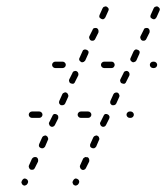

<svg xmlns="http://www.w3.org/2000/svg" viewBox="-20 -571 520 601"><path d="M48 3Q49 7 53 9Q57 11 60 9Q64 8 66 4L67 2Q69 -2 67 -6Q66 -9 62 -11Q58 -13 55 -12Q51 -10 49 -6L48 -4Q46 0 48 3ZM207 0Q207 2 208 3Q208 5 210 7Q211 8 213 9Q217 11 220 9Q224 8 226 4L227 2Q228 0 228 -2Q228 -4 227 -6Q227 -7 225 -9Q224 -10 222 -11Q218 -13 215 -12Q211 -10 209 -6L208 -4Q207 -2 207 0ZM71 -46Q72 -42 76 -40Q80 -39 84 -40Q87 -41 89 -45L99 -65Q100 -69 99 -73Q98 -77 94 -79Q90 -80 86 -79Q82 -77 80 -74L71 -54Q69 -50 71 -46ZM231 -46Q232 -42 236 -40Q238 -39 240 -39Q242 -39 244 -40Q245 -41 247 -42Q248 -43 249 -45L259 -65Q260 -69 259 -73Q258 -77 254 -79Q252 -79 250 -79Q248 -80 246 -79Q244 -78 243 -77Q241 -76 240 -74L231 -54Q229 -50 231 -46ZM102 -113Q104 -109 107 -108Q111 -106 115 -107Q119 -109 121 -112L130 -133Q132 -136 130 -140Q129 -144 125 -146Q122 -148 118 -146Q114 -145 112 -141L103 -121Q101 -117 102 -113ZM262 -117Q262 -115 262 -113Q263 -111 264 -110Q266 -109 267 -108Q271 -106 275 -107Q279 -109 281 -112L290 -133Q291 -134 291 -136Q291 -138 290 -140Q290 -142 288 -144Q287 -145 285 -146Q282 -148 278 -146Q274 -145 272 -141L263 -121Q262 -119 262 -117ZM134 -181Q135 -177 139 -175Q143 -173 147 -175Q150 -176 152 -180L162 -200Q163 -204 162 -208Q161 -211 157 -213Q153 -215 149 -214Q145 -212 144 -208L134 -188Q132 -185 134 -181ZM294 -181Q295 -177 299 -175Q301 -174 303 -174Q305 -174 307 -175Q308 -175 310 -177Q311 -178 312 -180L322 -200Q322 -202 323 -204Q323 -206 322 -208Q321 -209 320 -211Q319 -212 317 -213Q313 -215 309 -214Q305 -212 304 -208L294 -188Q292 -185 294 -181ZM73 -205Q70 -208 70 -212Q70 -216 73 -219Q76 -222 80 -222H103Q107 -222 110 -219Q113 -216 113 -212Q113 -208 110 -205Q107 -202 103 -202H80Q76 -202 73 -205ZM263 -205Q266 -208 266 -212Q266 -216 263 -219Q260 -222 256 -222H233Q229 -222 226 -219Q223 -216 223 -212Q223 -208 226 -205Q229 -202 233 -202H256Q260 -202 263 -205ZM396 -205Q399 -208 399 -212Q399 -216 396 -219Q393 -222 389 -222H386Q382 -222 379 -219Q376 -216 376 -212Q376 -208 379 -205Q382 -202 386 -202H389Q393 -202 396 -205ZM165 -248Q167 -244 170 -242Q174 -241 178 -242Q182 -243 184 -247L193 -267Q195 -271 193 -275Q192 -279 188 -281Q187 -281 185 -282Q183 -282 181 -281Q179 -280 177 -279Q176 -278 175 -276L166 -256Q164 -252 165 -248ZM325 -252Q325 -250 325 -248Q326 -246 327 -245Q329 -243 330 -242Q334 -241 338 -242Q342 -243 344 -247L353 -267Q355 -271 353 -275Q352 -279 348 -281Q345 -282 341 -281Q337 -280 335 -276L326 -256Q325 -254 325 -252ZM197 -315Q198 -311 202 -310Q206 -308 210 -309Q214 -311 215 -315L225 -335Q226 -338 225 -342Q224 -346 220 -348Q216 -350 212 -348Q208 -347 207 -343L197 -323Q195 -319 197 -315ZM357 -315Q358 -311 362 -310Q366 -308 370 -309Q374 -311 375 -315L385 -335Q386 -338 385 -342Q384 -346 380 -348Q376 -350 372 -348Q368 -347 367 -343L357 -323Q355 -319 357 -315ZM183 -361Q186 -364 186 -368Q186 -372 183 -375Q180 -378 176 -378H153Q149 -378 146 -375Q143 -372 143 -368Q143 -364 146 -361Q149 -358 153 -358H176Q180 -358 183 -361ZM336 -361Q339 -364 339 -368Q339 -372 336 -375Q334 -378 329 -378H306Q302 -378 299 -375Q296 -372 296 -368Q296 -364 299 -361Q302 -358 306 -358H329Q334 -358 336 -361ZM469 -361Q472 -364 472 -368Q472 -372 469 -375Q466 -378 462 -378H459Q455 -378 452 -375Q449 -372 449 -368Q449 -364 452 -361Q455 -358 459 -358H462Q466 -358 469 -361ZM228 -383Q230 -379 234 -377Q235 -376 237 -376Q239 -376 241 -377Q243 -377 244 -379Q246 -380 247 -382L256 -402Q258 -406 257 -410Q255 -414 251 -415Q250 -416 248 -416Q246 -416 244 -416Q242 -415 240 -414Q239 -412 238 -410L229 -390Q227 -387 228 -383ZM388 -383Q390 -379 394 -377Q397 -375 401 -377Q405 -378 407 -382L416 -402Q418 -406 417 -410Q415 -414 411 -415Q408 -417 404 -416Q400 -414 398 -410L389 -390Q387 -387 388 -383ZM260 -450Q261 -446 265 -444Q269 -443 273 -444Q277 -446 278 -449L288 -469Q289 -473 288 -477Q287 -481 283 -483Q279 -484 275 -483Q271 -482 270 -478L260 -458Q258 -454 260 -450ZM420 -450Q421 -446 425 -444Q429 -443 433 -444Q437 -446 438 -449L448 -469Q449 -473 448 -477Q447 -481 443 -483Q439 -484 435 -483Q431 -482 430 -478L420 -458Q418 -454 420 -450ZM291 -517Q293 -514 297 -512Q300 -510 304 -511Q308 -513 310 -517L319 -537Q321 -540 320 -544Q318 -548 314 -550Q313 -551 311 -551Q309 -551 307 -550Q305 -550 303 -548Q302 -547 301 -545L292 -525Q290 -521 291 -517ZM451 -517Q453 -514 457 -512Q460 -510 464 -511Q468 -513 470 -517L479 -537Q481 -540 480 -544Q478 -548 474 -550Q473 -551 471 -551Q469 -551 467 -550Q465 -550 463 -548Q462 -547 461 -545L452 -525Q450 -521 451 -517Z"/></svg>

Font: FRB American Cursive Dashed Light
Style: Italic
Weight: 300
Italic angle: -25°
Version: Version 2.0;Modular Font Editor K font №1